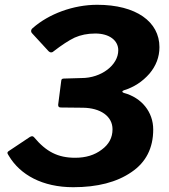

<svg xmlns="http://www.w3.org/2000/svg" viewBox="-20 -772 707 802"><path d="M183 -558C186 -555 190 -553 193 -553C196 -553 200 -554 203 -557C238 -584 267 -603 292 -615C317 -626 345 -632 378 -632C437 -632 474 -603 474 -562C474 -500 403 -446 321 -446L252 -444C241 -444 237 -443 236 -436L223 -335C223 -334 223 -334 223 -333C223 -326 227 -323 234 -323L327 -322C399 -321 450 -287 450 -232C450 -197 435 -169 405 -147C375 -124 338 -113 294 -113C222 -113 173 -138 122 -199C119 -202 117 -203 114 -203C112 -203 109 -202 105 -200L15 -140C13 -138 11 -136 11 -134C11 -133 10 -132 17 -121C64 -42 157 10 286 10C387 10 468 -11 529 -53C590 -94 620 -154 620 -231C620 -304 572 -364 497 -384C489 -387 489 -392 498 -395C540 -408 575 -431 604 -464C632 -497 646 -534 646 -575C646 -681 549 -752 386 -752C286 -752 184 -714 117 -655C112 -651 110 -647 110 -642C110 -639 111 -636 114 -633Z"/></svg>

Font: Libre Franklin
Style: Bold Italic
Weight: 700
Italic angle: -8°
Designer: Pablo Impallari, Rodrigo Fuenzalida
Foundry: Impallari Type
Version: Version 1.002; ttfautohint (v1.5)